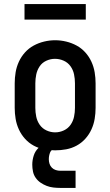

<svg xmlns="http://www.w3.org/2000/svg" viewBox="-20 -728 540 940"><path d="M250 8Q223 8 196 3Q169 -2 145 -15Q121 -28 102.5 -48.5Q84 -69 72.5 -94Q61 -119 56.5 -146Q52 -173 52 -200V-320Q52 -347 56.5 -374Q61 -401 72.5 -426Q84 -451 102.5 -471.5Q121 -492 145 -505Q169 -518 196 -524.5Q223 -531 250 -531Q277 -531 304 -524.5Q331 -518 355 -505Q379 -492 397.5 -471.5Q416 -451 427.5 -426Q439 -401 443.5 -374Q448 -347 448 -320V-200Q448 -173 443.5 -146Q439 -119 427.5 -94Q416 -69 397.5 -48.5Q379 -28 355 -15Q331 -2 304 3Q277 8 250 8ZM250 -80Q272 -80 292.5 -89.5Q313 -99 325.5 -117Q338 -135 342.5 -156.5Q347 -178 347 -200V-320Q347 -342 342.5 -364Q338 -386 325 -404Q312 -422 291.5 -431Q271 -440 249 -440Q227 -440 206.5 -430.5Q186 -421 174 -403Q162 -385 157.5 -363.5Q153 -342 153 -320V-200Q153 -178 157.5 -156.5Q162 -135 174.5 -117Q187 -99 207.5 -89.5Q228 -80 250 -80ZM350 192H275Q258 192 241 190Q224 188 208.5 182Q193 176 179 166.5Q165 157 155 143Q145 129 141.5 112Q138 95 138 78Q138 56 145 34Q152 12 168 -3.5Q184 -19 206 -25.5Q228 -32 250 -32V0Q242 0 235 5.5Q228 11 225 19Q222 27 220.5 35Q219 43 219 52Q219 63 222.5 74Q226 85 234 93Q242 101 253 104.5Q264 108 275 108H350ZM100 -632V-708H400V-632Z"/></svg>

Font: Zed Mono Semibold
Style: Regular
Weight: 600
Monospace: yes
Designer: Belleve Invis
Foundry: Belleve Invis
Version: Version 1.0.0; ttfautohint (v1.8.4)